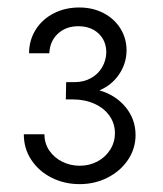

<svg xmlns="http://www.w3.org/2000/svg" viewBox="-20 -916 425 500"><path d="M42 -566.4H95.7Q95.7 -542.5 108.4 -523.9Q121.1 -505.4 142.1 -494.9Q163.1 -484.4 187.5 -484.4Q212.9 -484.4 233.9 -495.6Q254.9 -506.8 267.1 -526.4Q279.3 -545.9 279.3 -569.3Q279.3 -593.8 265.6 -613.8Q252 -633.8 226.6 -645.5Q201.2 -657.2 167 -657.2H151.4L152.3 -702.1H173.8Q198.2 -702.1 217 -712.6Q235.8 -723.1 246.1 -741Q256.3 -758.8 256.8 -779.3Q256.8 -809.6 236.8 -828.6Q216.8 -847.7 183.6 -847.7Q151.9 -847.7 130.9 -828.4Q109.9 -809.1 108.4 -777.3H55.7Q55.7 -811 72.8 -838.4Q89.8 -865.7 119.6 -881.1Q149.4 -896.5 186.5 -896.5Q221.7 -896.5 249.8 -881.8Q277.8 -867.2 293.7 -841.6Q309.6 -815.9 309.6 -784.2Q309.1 -750 289.8 -721.9Q270.5 -693.8 238.8 -680.7Q281.2 -668.5 307.1 -637Q333 -605.5 333 -564.5Q333 -529.3 313.5 -500Q293.9 -470.7 260.5 -453.6Q227.1 -436.5 187.5 -436.5Q147.9 -436.5 114.7 -453.1Q81.5 -469.7 61.8 -499.3Q42 -528.8 42 -566.4Z"/></svg>

Font: Reddit Sans Fudge Light
Style: Regular
Weight: 300
Designer: Stephen Hutchings
Foundry: Reddit
Version: Version 1.013